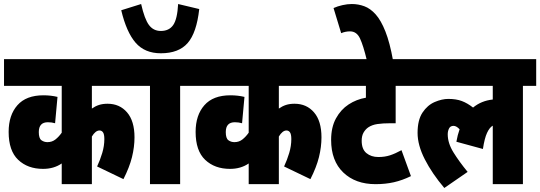

<svg xmlns="http://www.w3.org/2000/svg" viewBox="-20 -916 2687 955"><path d="M684 -489H437V-376Q454 -388 472.5 -394Q491 -400 515 -400Q575 -400 612 -357Q649 -314 649 -233Q649 -185 636.5 -134.5Q624 -84 594 -25L463 -88Q478 -120 488.5 -155Q499 -190 499 -224Q499 -248 492.5 -257.5Q486 -267 475 -267Q455 -267 437 -237V0H287V-103Q248 -76 194 -76Q118 -76 70.5 -121Q23 -166 23 -260Q23 -343 66.5 -392.5Q110 -442 196 -442Q233 -442 266 -434L254 -303Q237 -308 218 -308Q173 -308 173 -259Q173 -228 186 -218.5Q199 -209 216 -209Q239 -209 256 -222.5Q273 -236 287 -256V-489H0V-622H684Z M876 -489V0H726V-489H672V-622H942V-489ZM971 -871Q958 -753 913.5 -702Q869 -651 780 -651Q700 -651 654.5 -703.5Q609 -756 583 -865L682 -896Q699 -821 721 -791.5Q743 -762 780 -762Q821 -762 841.5 -791.5Q862 -821 866 -896Z M1614 -489H1367V-376Q1384 -388 1402.5 -394Q1421 -400 1445 -400Q1505 -400 1542 -357Q1579 -314 1579 -233Q1579 -185 1566.5 -134.5Q1554 -84 1524 -25L1393 -88Q1408 -120 1418.5 -155Q1429 -190 1429 -224Q1429 -248 1422.5 -257.5Q1416 -267 1405 -267Q1385 -267 1367 -237V0H1217V-103Q1178 -76 1124 -76Q1048 -76 1000.5 -121Q953 -166 953 -260Q953 -343 996.5 -392.5Q1040 -442 1126 -442Q1163 -442 1196 -434L1184 -303Q1167 -308 1148 -308Q1103 -308 1103 -259Q1103 -228 1116 -218.5Q1129 -209 1146 -209Q1169 -209 1186 -222.5Q1203 -236 1217 -256V-489H930V-622H1614Z M2046 -489H1948V-303H1923Q1884 -303 1857 -299Q1830 -295 1811 -282Q1797 -272 1788 -256Q1779 -240 1779 -216Q1779 -174 1802.5 -154.5Q1826 -135 1862 -135Q1894 -135 1920 -143.5Q1946 -152 1977 -169L2024 -40Q1981 -19 1939 -9.5Q1897 0 1848 0Q1748 0 1687.5 -58Q1627 -116 1627 -220Q1627 -283 1651 -327Q1675 -371 1714 -396.5Q1753 -422 1800 -430V-489H1602V-622H2046Z M1805 -615Q1787 -690 1770.5 -725Q1754 -760 1721 -760Q1698 -760 1677 -751L1639 -876Q1659 -885 1683.5 -890.5Q1708 -896 1730 -896Q1762 -896 1792 -885Q1822 -874 1848.5 -844.5Q1875 -815 1897 -759.5Q1919 -704 1935 -615Z M2034 -489V-622H2647V-489H2581V0H2431V-291Q2415 -282 2402.5 -255Q2390 -228 2382 -175L2250 -211Q2256 -245 2266 -273Q2250 -290 2236 -290Q2220 -290 2213.5 -277Q2207 -264 2207 -248Q2207 -204 2235.5 -158Q2264 -112 2306 -61L2190 19Q2129 -53 2093 -123.5Q2057 -194 2057 -255Q2057 -319 2081.5 -356Q2106 -393 2142 -408.5Q2178 -424 2210 -424Q2249 -424 2277 -413.5Q2305 -403 2333 -381Q2374 -415 2431 -421V-489Z"/></svg>

Font: Noto Sans Devanagari UI ExtraCondensed Black
Style: Regular
Weight: 900
Width: 2
Designer: Jelle Bosma - Monotype Design Team
Foundry: Monotype Imaging Inc.
Version: Version 2.003